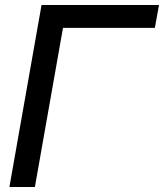

<svg xmlns="http://www.w3.org/2000/svg" viewBox="-20 -745 654 765"><path d="M145.5 -725H613.5L597 -634H231L119 0H17.5Z"/></svg>

Font: JuliaMono MediumItalic
Style: Regular
Weight: 500
Italic angle: -9°
Monospace: yes
Designer: cormullion
Foundry: corm
Version: Version 0.049; ttfautohint (v1.8.4)